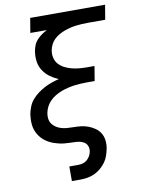

<svg xmlns="http://www.w3.org/2000/svg" viewBox="-101 -803 802 1086"><g transform="rotate(-10 300.0 -260.0)"><path d="M222 215V131H272Q286 131 299.5 127.5Q313 124 324 114.5Q335 105 342 92Q349 79 351 66Q353 50 348 36.5Q343 23 331.5 15Q320 7 305.5 4Q291 1 275.5 0.5Q260 0 245 -0.5Q230 -1 215 -2.5Q200 -4 186 -7.5Q172 -11 158.5 -15.5Q145 -20 132 -27Q119 -34 108 -42.5Q97 -51 88 -61.5Q79 -72 72 -84Q65 -96 60.5 -110Q56 -124 54.5 -138.5Q53 -153 53.5 -168Q54 -183 56 -198Q60 -219 68.5 -240.5Q77 -262 92 -279.5Q107 -297 126 -311Q145 -325 165 -335.5Q185 -346 206.5 -353.5Q228 -361 249 -366Q223 -377 200.5 -393.5Q178 -410 162.5 -433.5Q147 -457 143 -486Q139 -515 144 -545Q147 -562 153.5 -578.5Q160 -595 172.5 -608.5Q185 -622 200 -632.5Q215 -643 231 -651H136L150 -735H580L566 -651H465Q449 -651 432 -650Q415 -649 398 -647Q381 -645 364.5 -641Q348 -637 331.5 -631Q315 -625 299 -616Q283 -607 270 -594.5Q257 -582 249 -566Q241 -550 238 -533Q234 -511 239 -490Q244 -469 258 -453.5Q272 -438 291 -428.5Q310 -419 330.5 -413.5Q351 -408 373.5 -406Q396 -404 418 -404H461L447 -320H404Q386 -320 367 -319Q348 -318 329.5 -315.5Q311 -313 292 -308.5Q273 -304 254.5 -297Q236 -290 218.5 -279.5Q201 -269 187 -255Q173 -241 164 -223Q155 -205 152 -187Q149 -170 151.5 -154Q154 -138 163 -125.5Q172 -113 185.5 -104.5Q199 -96 214 -91.5Q229 -87 246 -85.5Q263 -84 279 -84Q303 -84 325.5 -81.5Q348 -79 368 -71.5Q388 -64 406 -51.5Q424 -39 435 -21Q446 -3 449 19.5Q452 42 448 66Q444 86 437.5 106Q431 126 418.5 143.5Q406 161 389 175.5Q372 190 352.5 199Q333 208 312.5 211.5Q292 215 272 215Z"/></g></svg>

Font: Iosevka Custom Medium
Style: Italic
Weight: 500
Italic angle: -9°
Designer: Belleve Invis
Foundry: Belleve Invis
Version: Version 27.0.1